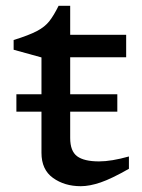

<svg xmlns="http://www.w3.org/2000/svg" viewBox="-20 -632 490 662"><path d="M36.5 -247V-307H123V-434L27 -460.5V-494Q80 -510.5 107.5 -525Q135 -539.5 150.5 -559.5Q166 -579.5 182 -612H222V-512H415V-434.5H222V-307H384.5V-247H222V-156Q222 -111 246 -93.2Q270 -75.5 321.5 -75.5Q364 -75.5 424.5 -92.5V-50Q365 -16 327 -3Q289 10 258.5 10Q202.5 10 162.8 -18.5Q123 -47 123 -105V-247Z"/></svg>

Font: Newsreader Caption
Style: Regular
Weight: 400
Designer: Hugues Gentile
Foundry: Production Type
Version: Version 1.001